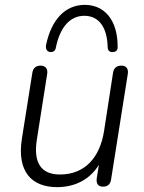

<svg xmlns="http://www.w3.org/2000/svg" viewBox="-20 -762 593 790"><path d="M215 8C290 8 351 -25 387 -84L378 -28C375 -5 385 6 404 6C423 6 434 -4 437 -23L506 -459C509 -479 499 -492 480 -492C460 -492 448 -482 445 -462L408 -222C391 -114 329 -44 227 -44C149 -44 116 -92 132 -190L174 -457C178 -479 167 -492 147 -492C128 -492 116 -482 113 -462L70 -191C49 -56 110 8 215 8ZM187 -548C199 -547 208 -553 210 -567C227 -650 268 -697 327 -697C386 -697 421 -651 423 -568C423 -553 433 -546 446 -548C459 -549 465 -557 464 -571C464 -678 411 -742 329 -742C249 -742 192 -682 170 -579C166 -561 173 -549 187 -548Z"/></svg>

Font: SN Pro Light
Style: Italic
Weight: 300
Italic angle: -8.99998°
Designer: Tobias Whetton
Foundry: Supernotes
Version: Version 1.001;Glyphs 3.2 (3249)